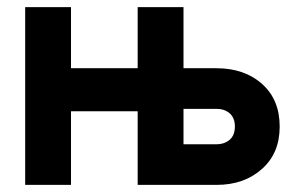

<svg xmlns="http://www.w3.org/2000/svg" viewBox="-20 -520 830 540"><path d="M588.9 -328.1Q668 -328.1 717.8 -283.2Q766.6 -239.3 766.6 -164.1Q766.6 -88.9 716.8 -44.9Q667 0 588.9 0Q514.6 0 367.2 0Q367.2 -51.8 367.2 -207Q320.3 -207 179.7 -207Q179.7 -155.3 179.7 0Q147.5 0 50.8 0Q50.8 -125 50.8 -500Q83 -500 179.7 -500Q179.7 -457 179.7 -328.1Q226.6 -328.1 367.2 -328.1Q367.2 -371.1 367.2 -500Q399.4 -500 496.1 -500Q496.1 -457 496.1 -328.1Q519.5 -328.1 588.9 -328.1ZM588.9 -114.3Q611.3 -114.3 626 -127Q640.6 -139.6 640.6 -164.1Q640.6 -188.5 626 -201.2Q611.3 -213.9 588.9 -213.9Q557.6 -213.9 496.1 -213.9Q496.1 -189.5 496.1 -114.3Q519.5 -114.3 588.9 -114.3Z"/></svg>

Font: LeFont
Style: Regular
Weight: 700
Designer: Leryon MEDIA
Version: Version 1.0